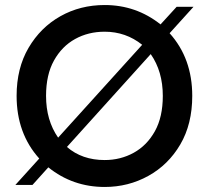

<svg xmlns="http://www.w3.org/2000/svg" viewBox="-20 -735 830 763"><path d="M396 8Q269 8 172 -70L109 0H41L136 -105Q46 -205 46 -354Q46 -464 93.5 -545Q141 -626 220 -670.5Q299 -715 396 -715Q521 -715 618 -638L682 -708H749L654 -603Q744 -503 744 -354Q744 -242 696.5 -161Q649 -80 569.5 -36Q490 8 396 8ZM211 -188 545 -557Q480 -609 396 -609Q331 -609 278.5 -580Q226 -551 194.5 -494.5Q163 -438 163 -354Q163 -257 211 -188ZM396 -99Q459 -99 511.5 -128Q564 -157 595.5 -213.5Q627 -270 627 -354Q627 -451 579 -520L246 -151Q306 -99 396 -99Z"/></svg>

Font: Ulagadi Sans Medium
Style: Regular
Weight: 500
Designer: Ninad Kale (Devanagari), Jonny Pinhorn (Latin)
Foundry: Indian Type Foundry
Version: Version 3.01;March 29, 2020;FontCreator 12.0.0.2522 64-bit; 